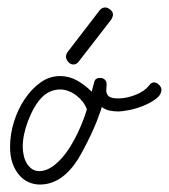

<svg xmlns="http://www.w3.org/2000/svg" viewBox="-20 -506 453 515"><path d="M380 -277Q386 -285 393 -285Q400 -285 406.5 -278.5Q413 -272 413 -266Q413 -252 398.5 -241Q384 -230 364 -222Q344 -214 325 -210.5Q306 -207 298 -207Q285 -207 273.5 -209.5Q262 -212 253 -219L250 -209Q246 -197 239.5 -180.5Q233 -164 224 -145Q215 -126 205.5 -108Q196 -90 188 -77Q145 -11 87 -11Q71 -11 56.5 -17.5Q42 -24 31 -37Q20 -50 13.5 -68.5Q7 -87 7 -112Q7 -146 17.5 -179.5Q28 -213 46.5 -240.5Q65 -268 89 -285Q113 -302 141 -302Q165 -302 186 -290.5Q207 -279 226 -260L228 -268Q230 -277 233 -287Q236 -297 248 -297Q257 -297 261.5 -292Q266 -287 266 -281Q266 -276 265.5 -271.5Q265 -267 265 -263Q265 -254 271.5 -248Q278 -242 297 -242Q308 -242 320 -244.5Q332 -247 343.5 -251.5Q355 -256 364.5 -262.5Q374 -269 380 -277ZM213 -213Q209 -224 201.5 -233.5Q194 -243 184 -250.5Q174 -258 163 -262Q152 -266 142 -266Q113 -266 92 -244.5Q71 -223 55 -181Q41 -144 41 -112Q41 -100 44 -87.5Q47 -75 53 -66Q59 -57 67 -52Q75 -47 85 -47Q106 -47 127 -64Q148 -81 164.5 -106.5Q181 -132 194 -161.5Q207 -191 213 -213ZM192 -342Q186 -333 177 -333Q169 -333 163 -340Q157 -347 157 -354Q157 -360 161 -366L247 -478Q250 -482 254 -484Q258 -486 262 -486Q269 -486 276 -480Q283 -474 283 -467Q283 -461 278 -453Z"/></svg>

Font: Gruenewald VA
Style: Regular
Weight: 400
Designer: Peter Wiegel
Foundry: Peter Wiegel, nach dem Schriftentwurf von Dr. H. Gr¸newald
Version: Version 0.007